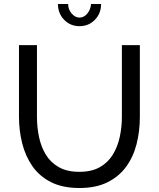

<svg xmlns="http://www.w3.org/2000/svg" viewBox="-20 -936 795 961"><path d="M75 -351V-710H165V-351Q165 -299 175.5 -249.5Q186 -200 210 -161Q234 -122 275 -99Q316 -76 377 -76Q439 -76 480 -99.5Q521 -123 545 -162.5Q569 -202 579.5 -251Q590 -300 590 -351V-710H680V-351Q680 -279 663.5 -214.5Q647 -150 611 -101Q575 -52 517.5 -23.5Q460 5 378 5Q293 5 235 -24.5Q177 -54 142 -104.5Q107 -155 91 -219Q75 -283 75 -351ZM436 -916H486Q486 -869 455 -837Q424 -805 378 -805Q332 -805 301 -837Q270 -869 270 -916H321Q321 -889 338.5 -868.5Q356 -848 378 -848Q400 -848 416.5 -867.5Q433 -887 436 -916Z"/></svg>

Font: YasnoRaleway Medium
Style: Regular
Weight: 500
Designer: Matt McInerney, Pablo Impallari, Rodrigo Fuenzalida
Foundry: Matt McInerney, Pablo Impallari, Rodrigo Fuenzalida
Version: Version 4.026